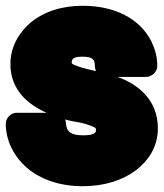

<svg xmlns="http://www.w3.org/2000/svg" viewBox="-30 -596 566 664"><path d="M302 -350C280 -355 259 -360 244 -365C217 -374 218 -377 218 -380C218 -390 222 -400 254 -400C291 -400 298 -390 298 -368C298 -367 299 -356 302 -350ZM195 -183C205 -180 214 -178 225 -176C248 -172 262 -169 273 -165C304 -154 302 -153 302 -146C302 -139 299 -128 258 -128C214 -128 200 -141 198 -170C198 -172 197 -179 195 -183ZM131 -206H27C11 -206 -10 -191 -10 -168C-10 -141 -4 -114 8 -88C48 -2 141 48 255 48C330 48 393 28 440 -7C479 -37 516 -84 516 -152C516 -251 447 -305 376 -330H476C492 -330 514 -345 514 -368C514 -399 506 -426 494 -452C452 -535 363 -576 255 -576C182 -576 121 -555 76 -518C40 -487 6 -439 6 -374C6 -283 70 -233 131 -206Z"/></svg>

Font: Asimov Print
Style: E
Weight: 500
Designer: Google
Version: Version 2.000980; 2014